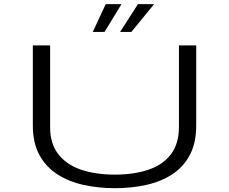

<svg xmlns="http://www.w3.org/2000/svg" viewBox="-20 -926 1140 956"><path d="M552 11Q470 11 396.2 -5.2Q322.5 -21.5 265.8 -58Q209 -94.5 176.2 -154.2Q143.5 -214 143.5 -301.5V-700H229.5V-294Q229.5 -210 270.8 -157.5Q312 -105 384.8 -80.8Q457.5 -56.5 552 -56.5Q646.5 -56.5 718.5 -80.8Q790.5 -105 830.8 -157.5Q871 -210 871 -294V-700H957V-301.5Q957 -214 925.2 -154.2Q893.5 -94.5 837.5 -58Q781.5 -21.5 708 -5.2Q634.5 11 552 11ZM578 -767 667 -905.5H747.5L634 -767ZM442 -767 506.5 -905.5H585L500.5 -767Z"/></svg>

Font: Trispace Expanded Light
Style: Regular
Weight: 300
Width: 7
Designer: Tyler Finck
Foundry: Etcetera Type Company
Version: Version 1.210; ttfautohint (v1.8.3)